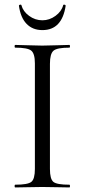

<svg xmlns="http://www.w3.org/2000/svg" viewBox="-20 -822 372 842"><path d="M166 -690Q123 -690 96.5 -717.5Q70 -745 63 -797Q63 -799 65.5 -800.5Q68 -802 71 -801.5Q74 -801 74 -799Q81 -772 107.5 -752.5Q134 -733 166 -733Q197 -733 223.5 -752.5Q250 -772 257 -799Q257 -801 260 -801.5Q263 -802 265.5 -800.5Q268 -799 268 -797Q252 -690 166 -690ZM199 -81Q199 -37 214 -24.5Q229 -12 284 -12Q287 -12 287 -6Q287 0 284 0Q270 0 230.5 -1Q191 -2 165 -2Q142 -2 102 -1Q62 0 47 0Q44 0 44 -6Q44 -12 47 -12Q102 -12 117.5 -24.5Q133 -37 133 -81V-544Q133 -587 117 -600Q101 -613 47 -613Q44 -613 44 -619Q44 -625 47 -625Q62 -625 102 -623.5Q142 -622 165 -622Q191 -622 231 -623.5Q271 -625 284 -625Q287 -625 287 -619Q287 -613 284 -613Q230 -613 214.5 -599.5Q199 -586 199 -542Z"/></svg>

Font: Cormorant
Style: Regular
Weight: 400
Designer: Christian Thalmann (Catharsis Fonts)
Version: Version 1.000;PS 001.000;hotconv 1.0.70;makeotf.lib2.5.58329